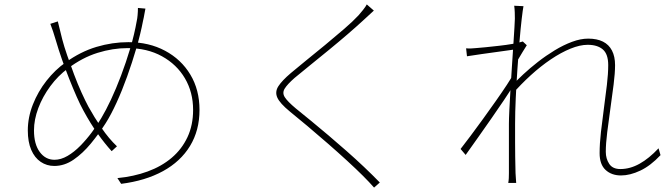

<svg xmlns="http://www.w3.org/2000/svg" viewBox="-20 -803 3040 870"><path d="M639 -764Q637 -753 635 -743Q633 -733 631.5 -724Q630 -715 628 -708Q617 -650 598 -585Q579 -520 556 -456Q533 -392 508 -337.5Q483 -283 459 -245Q429 -198 392 -153Q355 -108 313.5 -79.5Q272 -51 226 -51Q192 -51 164.5 -69.5Q137 -88 121.5 -124Q106 -160 106 -212Q106 -271 129 -329.5Q152 -388 191 -437.5Q230 -487 277 -520Q345 -569 417 -590.5Q489 -612 562 -612Q655 -612 728 -573Q801 -534 842.5 -465Q884 -396 884 -305Q884 -212 841 -141.5Q798 -71 718.5 -27.5Q639 16 529 30L512 4Q586 -3 649 -26Q712 -49 758 -88Q804 -127 829.5 -181.5Q855 -236 855 -305Q855 -385 818 -448Q781 -511 714 -548Q647 -585 558 -585Q491 -585 422 -563.5Q353 -542 288 -493Q243 -460 208 -412.5Q173 -365 153.5 -313Q134 -261 134 -212Q134 -150 160 -114.5Q186 -79 227 -79Q256 -79 286 -96.5Q316 -114 344 -142.5Q372 -171 396.5 -204Q421 -237 439 -268Q460 -303 483 -352Q506 -401 528.5 -460.5Q551 -520 570 -583.5Q589 -647 600 -710Q602 -718 603.5 -734.5Q605 -751 605 -767ZM242 -706Q246 -690 251.5 -667.5Q257 -645 262 -625Q270 -594 284.5 -552Q299 -510 315.5 -466Q332 -422 349.5 -383.5Q367 -345 381 -319Q407 -272 440 -223.5Q473 -175 510 -140L486 -118Q455 -152 422.5 -197.5Q390 -243 358 -302Q344 -327 327.5 -364.5Q311 -402 293.5 -446Q276 -490 260.5 -534.5Q245 -579 234 -617Q228 -638 220.5 -660.5Q213 -683 208 -695Z M1674 -755Q1666 -748 1649 -732Q1632 -716 1624 -709Q1597 -684 1557 -649.5Q1517 -615 1472.5 -578.5Q1428 -542 1386.5 -508.5Q1345 -475 1315 -450Q1282 -421 1270 -401.5Q1258 -382 1270.5 -362.5Q1283 -343 1320 -312Q1352 -286 1390 -255Q1428 -224 1468.5 -189.5Q1509 -155 1550 -119Q1591 -83 1629.5 -46.5Q1668 -10 1701 24L1675 47Q1654 23 1625 -6Q1595 -36 1553 -74.5Q1511 -113 1464.5 -153.5Q1418 -194 1373.5 -231.5Q1329 -269 1293 -298Q1248 -335 1236.5 -361Q1225 -387 1241.5 -412.5Q1258 -438 1298 -472Q1325 -495 1366.5 -528.5Q1408 -562 1453.5 -599.5Q1499 -637 1539.5 -672Q1580 -707 1605 -734Q1613 -743 1625 -758Q1637 -773 1642 -783Z M2973 -100Q2928 -52 2881.5 -30Q2835 -8 2794 -8Q2751 -8 2724 -33Q2697 -58 2697 -109Q2697 -152 2703 -204.5Q2709 -257 2716.5 -312.5Q2724 -368 2730 -418.5Q2736 -469 2736 -508Q2736 -558 2711.5 -579Q2687 -600 2643 -600Q2608 -600 2565 -582.5Q2522 -565 2476 -534Q2430 -503 2385 -462Q2340 -421 2299 -374L2303 -418Q2322 -439 2351.5 -466.5Q2381 -494 2417.5 -522.5Q2454 -551 2493.5 -575Q2533 -599 2572 -613.5Q2611 -628 2645 -628Q2685 -628 2712 -614.5Q2739 -601 2753 -574Q2767 -547 2767 -508Q2767 -472 2760.5 -420.5Q2754 -369 2746 -312.5Q2738 -256 2731.5 -204Q2725 -152 2725 -115Q2725 -84 2740.5 -60.5Q2756 -37 2791 -37Q2835 -37 2878 -61Q2921 -85 2964 -131ZM2320 -580Q2313 -579 2288.5 -575.5Q2264 -572 2231 -567.5Q2198 -563 2162.5 -558Q2127 -553 2096 -548L2092 -584Q2104 -583 2115 -583.5Q2126 -584 2136 -585Q2153 -586 2181 -589Q2209 -592 2241 -595.5Q2273 -599 2302 -604Q2331 -609 2349 -615L2367 -598Q2358 -584 2348 -567.5Q2338 -551 2328 -534Q2318 -517 2310 -502L2307 -417Q2289 -387 2263 -348.5Q2237 -310 2207.5 -267.5Q2178 -225 2147.5 -182Q2117 -139 2090 -101L2067 -128Q2085 -151 2112 -187Q2139 -223 2169 -264.5Q2199 -306 2227.5 -346.5Q2256 -387 2277 -419Q2298 -451 2306 -467L2312 -544ZM2313 -718Q2313 -731 2312.5 -747Q2312 -763 2310 -777L2352 -775Q2349 -760 2344 -717.5Q2339 -675 2334 -615.5Q2329 -556 2324.5 -489.5Q2320 -423 2317 -358.5Q2314 -294 2314 -242Q2314 -192 2314 -158Q2314 -124 2314.5 -93Q2315 -62 2316 -19Q2317 -6 2317.5 4.5Q2318 15 2319 26H2283Q2285 15 2285.5 4.5Q2286 -6 2286 -18Q2286 -66 2286 -98.5Q2286 -131 2286 -163Q2286 -195 2286 -242Q2286 -264 2288 -305Q2290 -346 2293 -396.5Q2296 -447 2299.5 -499.5Q2303 -552 2306 -598.5Q2309 -645 2311 -677Q2313 -709 2313 -718Z"/></svg>

Font: Shanggu Sans SC VF
Style: Regular
Weight: 250
Designer: GuiWonder
Version: Version 1.021